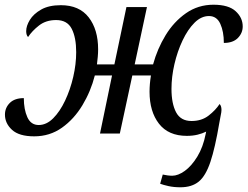

<svg xmlns="http://www.w3.org/2000/svg" viewBox="-20 -566 1050 814"><path d="M745 228Q717 228 694.5 223Q672 218 659 213L670 174Q678 176 689.5 177.5Q701 179 710 179Q735 179 763.5 158.5Q792 138 816.5 98Q841 58 852 2L854 -8Q838 0 817.5 5Q797 10 772 10Q694 10 654 -41.5Q614 -93 614 -177Q614 -210 620 -246H541L488 0H404L455 -246H382Q365 -179 329.5 -120Q294 -61 242.5 -24.5Q191 12 125 12Q61 12 31 -15.5Q1 -43 1 -80Q1 -109 21.5 -129.5Q42 -150 81 -150Q81 -102 96 -69Q111 -36 144 -36Q177 -36 205.5 -64.5Q234 -93 256 -139.5Q278 -186 290.5 -240Q303 -294 303 -345Q303 -407 284 -444Q265 -481 218 -481Q175 -481 145.5 -458Q116 -435 99 -409Q91 -417 91 -434Q91 -456 106.5 -481.5Q122 -507 154.5 -525.5Q187 -544 238 -544Q316 -544 356 -492.5Q396 -441 396 -357Q396 -341 394.5 -325Q393 -309 391 -293H465L516 -536H603L551 -293H629Q647 -359 682 -416.5Q717 -474 768.5 -510Q820 -546 885 -546Q949 -546 979 -518.5Q1009 -491 1009 -454Q1009 -426 988.5 -405Q968 -384 929 -384Q929 -432 914 -465Q899 -498 866 -498Q833 -498 804.5 -469.5Q776 -441 754 -394.5Q732 -348 719.5 -294Q707 -240 707 -189Q707 -127 726.5 -90Q746 -53 792 -53Q835 -53 864.5 -76Q894 -99 911 -125Q919 -117 919 -100Q919 -91 915.5 -75.5Q912 -60 910 -46Q892 61 872 120.5Q852 180 822.5 204Q793 228 745 228Z"/></svg>

Font: NotoSerif-Italic
Style: Regular
Weight: 400
Italic angle: -12°
Designer: Monotype Design Team
Foundry: Monotype Imaging Inc.
Version: Version 2.007; ttfautohint (v1.8) -l 8 -r 50 -G 200 -x 14 -D